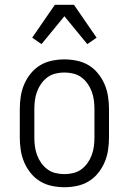

<svg xmlns="http://www.w3.org/2000/svg" viewBox="-20 -777 540 805"><path d="M250 8Q224 8 197.5 2.5Q171 -3 148.5 -16.5Q126 -30 109 -51Q92 -72 81.5 -96.5Q71 -121 67 -147.5Q63 -174 63 -200V-320Q63 -346 67 -372.5Q71 -399 81.5 -423.5Q92 -448 109 -469Q126 -490 148.5 -503.5Q171 -517 197.5 -522.5Q224 -528 250 -528Q276 -528 302.5 -522.5Q329 -517 351.5 -503.5Q374 -490 391 -469Q408 -448 418.5 -423.5Q429 -399 433 -372.5Q437 -346 437 -320V-200Q437 -174 433 -147.5Q429 -121 418.5 -96.5Q408 -72 391 -51Q374 -30 351.5 -16.5Q329 -3 302.5 2.5Q276 8 250 8ZM250 -47Q269 -47 287.5 -51.5Q306 -56 321 -67Q336 -78 347 -93.5Q358 -109 364.5 -126.5Q371 -144 373.5 -162.5Q376 -181 376 -200V-320Q376 -339 373.5 -357.5Q371 -376 364.5 -393.5Q358 -411 347 -426.5Q336 -442 321 -453Q306 -464 287.5 -468.5Q269 -473 250 -473Q231 -473 212.5 -468.5Q194 -464 179 -453Q164 -442 153 -426.5Q142 -411 135.5 -393.5Q129 -376 126.5 -357.5Q124 -339 124 -320V-200Q124 -181 126.5 -162.5Q129 -144 135.5 -126.5Q142 -109 153 -93.5Q164 -78 179 -67Q194 -56 212.5 -51.5Q231 -47 250 -47ZM154 -592 115 -619 210 -757H290L385 -619L346 -592L250 -709Z"/></svg>

Font: Iosevka Curly Slab Light
Style: Regular
Weight: 300
Monospace: yes
Designer: Belleve Invis
Foundry: Belleve Invis
Version: Version 22.1.2; ttfautohint (v1.8.4)